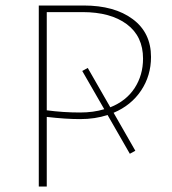

<svg xmlns="http://www.w3.org/2000/svg" viewBox="-20 -678 626 698"><path d="M393 -268 472 -130 452 -119 371 -260Q326 -245 271 -245Q219 -245 150 -253V0H121V-658H284Q396 -658 462.5 -608.5Q529 -559 529 -471Q529 -403 493 -349Q457 -295 393 -268ZM359 -281 279 -420 299 -431 381 -288Q439 -311 469.5 -358Q500 -405 500 -465Q500 -546 441 -590Q382 -634 280 -634H150V-277Q210 -269 271 -269Q320 -269 359 -281Z"/></svg>

Font: Ysabeau Infant Extralight
Style: Regular
Weight: 200
Designer: Christian Thalmann (Catharsis Fonts)
Version: Version 0.003